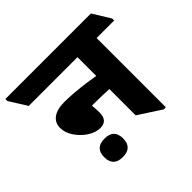

<svg xmlns="http://www.w3.org/2000/svg" viewBox="-227 -807 1022 1022"><g transform="rotate(-45 284.5 -295.5)"><path d="M181 -159Q146 -159 111 -182Q76 -205 52.5 -240Q29 -275 29 -311Q29 -350 58.5 -371.5Q88 -393 143 -393Q178 -393 218 -389.5Q258 -386 295.5 -381Q333 -376 361 -371V-512H-6L-68 -611V-626H576L637 -527V-512H505V9H489L361 -74V-272Q311 -275 246 -275Q237 -275 233 -275Q234 -262 235 -248.5Q236 -235 236 -221Q236 -159 181 -159ZM156 35Q85 35 85 -35Q85 -104 156 -104Q227 -104 227 -35Q227 35 156 35Z"/></g></svg>

Font: Noto Serif Devanagari ExtraBold
Style: Regular
Weight: 800
Designer: Universal Thirst, Indian Type Foundry and the Monotype Design Team
Foundry: Monotype Imaging Inc.
Version: Version 2.004; ttfautohint (v1.8.4.7-5d5b)